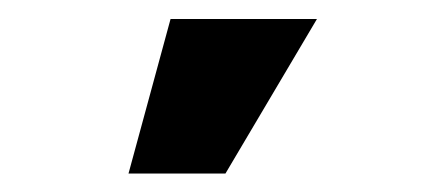

<svg xmlns="http://www.w3.org/2000/svg" viewBox="-20 -782 465 205"><path d="M117.2 -596.7H220.7L318.4 -761.7H162.1Z"/></svg>

Font: Pretendard Black
Style: Regular
Weight: 900
Designer: Base glyphs from Inter by Rasmus Andersson; Hangeul glyphs from Noto Sans CJK(Source Han Sans) by Jang Soo-young and Kan
Foundry: Kil Hyung-jin
Version: Version 1.309;Glyphs 3.2 (3225)